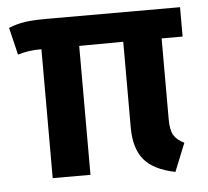

<svg xmlns="http://www.w3.org/2000/svg" viewBox="-44 -576 692 638"><g transform="rotate(-5 302.0 -257.0)"><path d="M516 15Q443 0 412 -38Q381 -76 381 -145V-431L234 -430V0H108V-430Q83 -430 66.5 -427.5Q50 -425 29 -419L7 -510Q34 -521 61.5 -525Q89 -529 136 -529H579V-431H509V-161Q509 -126 519 -108.5Q529 -91 554 -79Z"/></g></svg>

Font: Trujillo Medium
Style: Regular
Weight: 500
Designer: Fira Sans original fonts by bBox Type GmbH, Carrois Corporate GbR, & Edenspiekermann AG / Changes by Cristiano Sobral
Foundry: Fira Sans original fonts by bBox Type GmbH, Carrois Corporate GbR, & Edenspiekermann AG / Changes by Cristiano Sobral
Version: Version 4.301;October 17, 2021;FontCreator 14.0.0.2814 64-bi